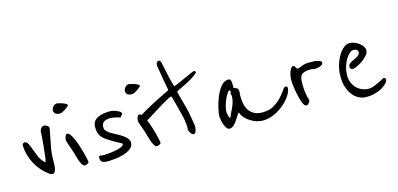

<svg xmlns="http://www.w3.org/2000/svg" viewBox="-56 -904 2486 1200"><g transform="rotate(-15 1187.0 -304.5)"><path d="M234 -352Q234 -349 229 -326Q224 -303 219 -274Q216 -257 209.5 -223.5Q203 -190 203 -122Q203 -120 202.5 -111.5Q202 -103 199.5 -94Q197 -85 192 -77.5Q187 -70 177 -70Q168 -70 157 -78Q132 -96 111 -120Q90 -144 75 -172.5Q60 -201 52 -232Q44 -263 44 -295Q44 -299 49.5 -302.5Q55 -306 58 -306Q73 -306 81.5 -289Q90 -272 98.5 -248Q107 -224 118.5 -197.5Q130 -171 153 -152Q156 -156 158 -167Q160 -178 161 -186Q162 -193 164 -213.5Q166 -234 168.5 -257Q171 -280 172.5 -301Q174 -322 174 -330Q174 -336 175 -344Q176 -352 179.5 -359Q183 -366 189 -371Q195 -376 205 -376Q210 -376 222 -369.5Q234 -363 234 -352Z M381 -460Q381 -458 374 -452Q367 -446 357.5 -439.5Q348 -433 338 -428Q328 -423 322 -423Q318 -423 311.5 -423.5Q305 -424 298.5 -427Q292 -430 287 -435.5Q282 -441 282 -450Q282 -464 292 -476.5Q302 -489 318 -489Q321 -489 331.5 -486.5Q342 -484 353 -480Q364 -476 372.5 -471Q381 -466 381 -460ZM414 -86Q414 -79 403.5 -74Q393 -69 388 -69Q378 -69 370 -82Q362 -95 356 -112Q350 -129 346 -144.5Q342 -160 340 -166Q337 -176 332 -190Q327 -204 322.5 -217Q318 -230 315 -240Q312 -250 312 -251Q312 -265 317.5 -277Q323 -289 331 -289Q340 -289 350 -275Q360 -261 369.5 -239.5Q379 -218 387 -192.5Q395 -167 401 -144.5Q407 -122 410.5 -105.5Q414 -89 414 -86Z M702 -132Q702 -115 690.5 -102.5Q679 -90 661.5 -81.5Q644 -73 623 -68Q602 -63 583 -60.5Q564 -58 549.5 -57.5Q535 -57 531 -57Q509 -57 497 -64Q485 -71 485 -89Q485 -95 486 -99.5Q487 -104 494 -104Q497 -104 504 -102.5Q511 -101 515 -101Q519 -101 540.5 -102.5Q562 -104 586.5 -108Q611 -112 630.5 -119.5Q650 -127 650 -139Q650 -141 629.5 -151.5Q609 -162 568 -187Q536 -207 523 -227.5Q510 -248 510 -283Q510 -305 519.5 -319Q529 -333 545.5 -341Q562 -349 583.5 -352.5Q605 -356 629 -356Q631 -356 641.5 -354Q652 -352 664 -347.5Q676 -343 685.5 -336.5Q695 -330 695 -322Q695 -320 691.5 -316Q688 -312 680 -301Q677 -302 669.5 -304Q662 -306 652.5 -308.5Q643 -311 633 -312.5Q623 -314 617 -314Q591 -314 575 -304.5Q559 -295 559 -268Q559 -255 569.5 -244Q580 -233 596 -223.5Q612 -214 630.5 -204.5Q649 -195 665 -184Q681 -173 691.5 -160.5Q702 -148 702 -132Z M847 -460Q847 -458 840 -452Q833 -446 823.5 -439.5Q814 -433 804 -428Q794 -423 788 -423Q784 -423 777.5 -423.5Q771 -424 764.5 -427Q758 -430 753 -435.5Q748 -441 748 -450Q748 -464 758 -476.5Q768 -489 784 -489Q787 -489 797.5 -486.5Q808 -484 819 -480Q830 -476 838.5 -471Q847 -466 847 -460ZM880 -86Q880 -79 869.5 -74Q859 -69 854 -69Q844 -69 836 -82Q828 -95 822 -112Q816 -129 812 -144.5Q808 -160 806 -166Q803 -176 798 -190Q793 -204 788.5 -217Q784 -230 781 -240Q778 -250 778 -251Q778 -265 783.5 -277Q789 -289 797 -289Q806 -289 816 -275Q826 -261 835.5 -239.5Q845 -218 853 -192.5Q861 -167 867 -144.5Q873 -122 876.5 -105.5Q880 -89 880 -86Z M1208 -452Q1195 -437 1171 -422.5Q1147 -408 1123 -396Q1099 -384 1081 -375.5Q1063 -367 1063 -364Q1063 -361 1067 -346Q1071 -331 1076.5 -310.5Q1082 -290 1088 -268Q1094 -246 1098 -229Q1100 -219 1103 -203Q1106 -187 1108.5 -171Q1111 -155 1113 -142.5Q1115 -130 1115 -129Q1115 -114 1110 -98Q1105 -82 1094 -82Q1088 -82 1083 -87Q1078 -92 1074 -98.5Q1070 -105 1068 -111Q1066 -117 1066 -120Q1066 -122 1066.5 -126Q1067 -130 1067 -135Q1067 -154 1061 -190Q1059 -201 1053 -224Q1047 -247 1041 -271Q1034 -299 1025 -332Q1021 -346 1020 -346Q1013 -346 996.5 -337.5Q980 -329 959 -316.5Q938 -304 915 -289.5Q892 -275 872 -262.5Q852 -250 837.5 -241.5Q823 -233 820 -233Q807 -233 799 -242Q791 -251 791 -262Q791 -268 807.5 -279.5Q824 -291 848.5 -305Q873 -319 901.5 -334Q930 -349 954.5 -361Q979 -373 995.5 -381Q1012 -389 1012 -389Q1003 -435 997 -471Q992 -502 987.5 -528Q983 -554 983 -556Q983 -569 988.5 -575.5Q994 -582 1001 -582Q1012 -582 1015 -567Q1026 -513 1035.5 -471Q1045 -429 1054 -403Q1063 -405 1085 -414.5Q1107 -424 1131 -435Q1155 -446 1174.5 -454.5Q1194 -463 1197 -463Q1203 -463 1204.5 -459Q1206 -455 1208 -452Z M1737 -208Q1737 -190 1720.5 -163.5Q1704 -137 1676 -112Q1648 -87 1611 -69.5Q1574 -52 1534 -52Q1516 -52 1496 -58Q1476 -64 1457 -75.5Q1438 -87 1423 -103.5Q1408 -120 1401 -141Q1395 -135 1386.5 -121Q1378 -107 1368 -92.5Q1358 -78 1346 -67.5Q1334 -57 1321 -57Q1308 -57 1299.5 -70.5Q1291 -84 1286 -100.5Q1281 -117 1279 -132Q1277 -147 1277 -149Q1277 -161 1284 -194.5Q1291 -228 1305 -264Q1319 -300 1340.5 -328Q1362 -356 1391 -356Q1402 -356 1405.5 -346.5Q1409 -337 1409 -328V-298Q1414 -294 1419.5 -292.5Q1425 -291 1429.5 -288.5Q1434 -286 1436.5 -281Q1439 -276 1439 -265Q1439 -258 1438 -252.5Q1437 -247 1437 -242Q1437 -216 1441 -191Q1445 -166 1457 -146.5Q1469 -127 1490 -114.5Q1511 -102 1546 -102Q1590 -102 1620.5 -120.5Q1651 -139 1671.5 -161.5Q1692 -184 1704 -202.5Q1716 -221 1724 -221Q1737 -221 1737 -208ZM1386 -252Q1386 -256 1384 -259.5Q1382 -263 1382 -266Q1382 -270 1384 -273Q1386 -276 1386 -281Q1386 -284 1384 -285.5Q1382 -287 1382 -289Q1373 -287 1363.5 -272Q1354 -257 1345.5 -237Q1337 -217 1332 -196.5Q1327 -176 1327 -163Q1327 -156 1331 -140Q1335 -124 1340 -119Q1357 -154 1371.5 -187Q1386 -220 1386 -252Z M1985 -305Q1985 -298 1979 -293.5Q1973 -289 1965 -286Q1957 -283 1949 -281.5Q1941 -280 1936 -280Q1921 -280 1916 -282Q1911 -284 1908 -284Q1883 -284 1868 -280Q1853 -276 1844.5 -267Q1836 -258 1833.5 -244.5Q1831 -231 1831 -212Q1831 -180 1833.5 -161Q1836 -142 1838.5 -130Q1841 -118 1843.5 -111.5Q1846 -105 1846 -99Q1846 -91 1837.5 -82Q1829 -73 1822 -73Q1810 -73 1800.5 -94.5Q1791 -116 1784.5 -145.5Q1778 -175 1774 -204Q1770 -233 1770 -248Q1770 -265 1773 -280.5Q1776 -296 1781 -307.5Q1786 -319 1792 -326Q1798 -333 1804 -333Q1809 -333 1812 -329.5Q1815 -326 1817 -321.5Q1819 -317 1821.5 -313.5Q1824 -310 1828 -310Q1837 -310 1857 -319Q1877 -328 1906 -328Q1933 -328 1946.5 -326.5Q1960 -325 1973 -320Q1976 -319 1980.5 -315.5Q1985 -312 1985 -305Z M2343 -105Q2344 -103 2344 -99Q2344 -93 2335 -81Q2332 -77 2322 -68Q2312 -59 2295 -50Q2278 -41 2253.5 -34Q2229 -27 2196 -27Q2173 -27 2151 -37.5Q2129 -48 2112 -68.5Q2095 -89 2084 -119.5Q2073 -150 2073 -191Q2073 -230 2083 -264Q2093 -298 2108.5 -324Q2124 -350 2143 -365Q2162 -380 2180 -380Q2196 -380 2212.5 -373.5Q2229 -367 2242.5 -357Q2256 -347 2264 -334.5Q2272 -322 2272 -309Q2272 -294 2258.5 -278Q2245 -262 2226 -248.5Q2207 -235 2188 -226.5Q2169 -218 2158 -218Q2152 -218 2147.5 -223.5Q2143 -229 2143 -237Q2143 -251 2155.5 -259Q2168 -267 2183 -273.5Q2198 -280 2210.5 -289Q2223 -298 2223 -314Q2223 -316 2218 -324Q2213 -332 2191 -332Q2181 -332 2168 -320.5Q2155 -309 2143 -289.5Q2131 -270 2123 -243.5Q2115 -217 2115 -186Q2115 -160 2124.5 -139Q2134 -118 2149 -103.5Q2164 -89 2184 -81Q2204 -73 2225 -73Q2240 -73 2257.5 -79.5Q2275 -86 2290.5 -93.5Q2306 -101 2317.5 -107.5Q2329 -114 2332 -114Q2335 -114 2338.5 -111Q2342 -108 2343 -105Z"/></g></svg>

Font: Reenie Beanie
Style: Regular
Weight: 500
Designer: James Grieshaber
Foundry: James Grieshaber
Version: Version 1.000